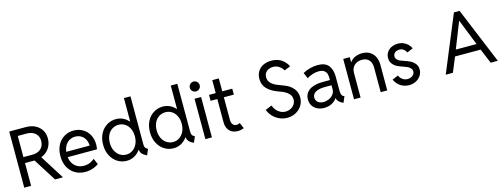

<svg xmlns="http://www.w3.org/2000/svg" viewBox="-18 -1561 6200 2378"><g transform="rotate(-15 3082.0 -372.0)"><path d="M84 -719.7H297.9Q362.8 -719.7 414.1 -694.8Q465.3 -669.9 494.9 -623.3Q524.4 -576.7 524.4 -513.7Q524.4 -444.3 487.5 -389.4Q450.7 -334.5 385.3 -309.6L580.1 0H478.5L294.4 -292H284.2H171.9V0H84ZM290 -368.2Q333.5 -368.2 366.7 -385Q399.9 -401.9 418.2 -433.1Q436.5 -464.4 436.5 -505.9Q436.5 -547.4 417.7 -577.4Q398.9 -607.4 364.5 -623.5Q330.1 -639.6 284.2 -639.6H171.9V-368.2Z M617.2 -259.8Q617.2 -339.4 648.2 -399.7Q679.2 -460 733.4 -492.7Q787.6 -525.4 855.5 -525.4Q921.4 -525.4 973.1 -494.9Q1024.9 -464.4 1054 -410.4Q1083 -356.4 1083 -288.1Q1083 -257.8 1077.1 -225.6H701.2Q707 -178.7 729.5 -143.6Q752 -108.4 788.3 -89.4Q824.7 -70.3 871.1 -70.3Q913.6 -70.3 947.5 -85.2Q981.4 -100.1 1006.8 -122.1L1039.1 -45.9Q1006.8 -22 961.9 -7.1Q917 7.8 867.2 7.8Q794.9 7.8 738 -25.1Q681.2 -58.1 649.2 -118.9Q617.2 -179.7 617.2 -259.8ZM1001 -293.9Q1001 -335.9 983.2 -371.1Q965.3 -406.2 932.1 -426.8Q898.9 -447.3 855.5 -447.3Q814.9 -447.3 782 -428.5Q749 -409.7 728 -375Q707 -340.3 701.2 -293.9Z M1575.7 -84H1571.3Q1540.5 -40.5 1496.1 -16.4Q1451.7 7.8 1398.4 7.8Q1335 7.8 1281.5 -25.4Q1228 -58.6 1196.3 -119.6Q1164.6 -180.7 1165 -259.8Q1164.6 -339.4 1196 -399.9Q1227.5 -460.4 1281.2 -493.4Q1335 -526.4 1398.4 -526.4Q1445.8 -526.4 1486.8 -507.6Q1527.8 -488.8 1557.6 -454.1H1563.5V-752H1647.5V-143.6Q1647.5 -121.1 1650.9 -107.9Q1654.3 -94.7 1663.3 -85.4Q1672.4 -76.2 1689.5 -68.4L1657.2 7.8Q1616.7 -11.7 1597.7 -33Q1578.6 -54.2 1575.7 -84ZM1572.3 -259.8Q1572.3 -317.4 1551 -360.6Q1529.8 -403.8 1493.4 -427Q1457 -450.2 1413.1 -450.2Q1366.2 -450.2 1329.1 -426Q1292 -401.9 1271.2 -358.4Q1250.5 -314.9 1251 -259.8Q1250.5 -205.6 1271.2 -161.9Q1292 -118.2 1329.1 -93.3Q1366.2 -68.4 1413.1 -68.4Q1458.5 -68.4 1494.6 -93.3Q1530.8 -118.2 1551.5 -161.9Q1572.3 -205.6 1572.3 -259.8Z M2176.3 -84H2171.9Q2141.1 -40.5 2096.7 -16.4Q2052.2 7.8 1999 7.8Q1935.5 7.8 1882.1 -25.4Q1828.6 -58.6 1796.9 -119.6Q1765.1 -180.7 1765.6 -259.8Q1765.1 -339.4 1796.6 -399.9Q1828.1 -460.4 1881.8 -493.4Q1935.5 -526.4 1999 -526.4Q2046.4 -526.4 2087.4 -507.6Q2128.4 -488.8 2158.2 -454.1H2164.1V-752H2248V-143.6Q2248 -121.1 2251.5 -107.9Q2254.9 -94.7 2263.9 -85.4Q2272.9 -76.2 2290 -68.4L2257.8 7.8Q2217.3 -11.7 2198.2 -33Q2179.2 -54.2 2176.3 -84ZM2172.9 -259.8Q2172.9 -317.4 2151.6 -360.6Q2130.4 -403.8 2094 -427Q2057.6 -450.2 2013.7 -450.2Q1966.8 -450.2 1929.7 -426Q1892.6 -401.9 1871.8 -358.4Q1851.1 -314.9 1851.6 -259.8Q1851.1 -205.6 1871.8 -161.9Q1892.6 -118.2 1929.7 -93.3Q1966.8 -68.4 2013.7 -68.4Q2059.1 -68.4 2095.2 -93.3Q2131.3 -118.2 2152.1 -161.9Q2172.9 -205.6 2172.9 -259.8Z M2406.2 -517.6H2490.2V0H2406.2ZM2384.8 -664.1Q2384.8 -681.6 2393.3 -696Q2401.9 -710.4 2416.3 -719Q2430.7 -727.5 2448.2 -727.5Q2465.3 -727.5 2480 -719Q2494.6 -710.4 2503.2 -695.8Q2511.7 -681.2 2511.7 -664.1Q2511.7 -647 2503.2 -632.3Q2494.6 -617.7 2480 -609.1Q2465.3 -600.6 2448.2 -600.6Q2430.7 -600.6 2416.3 -609.1Q2401.9 -617.7 2393.3 -632.1Q2384.8 -646.5 2384.8 -664.1Z M2677.7 -143.6V-441.4H2591.8V-517.6H2677.7V-683.6H2761.7V-517.6H2889.6V-441.4H2761.7V-152.3Q2761.7 -112.8 2779.5 -91.6Q2797.4 -70.3 2827.1 -70.3Q2845.7 -70.3 2869.1 -82L2901.4 -7.8Q2862.3 7.8 2825.2 7.8Q2777.3 7.8 2744.4 -11.2Q2711.4 -30.3 2694.6 -64.5Q2677.7 -98.6 2677.7 -143.6Z M3222.7 -156.2 3304.7 -190.4Q3315.4 -158.2 3336.9 -131.3Q3358.4 -104.5 3389.2 -88.4Q3419.9 -72.3 3456.1 -72.3Q3491.2 -72.3 3521.7 -87.6Q3552.2 -103 3570.6 -130.6Q3588.9 -158.2 3588.9 -192.4Q3588.9 -233.4 3563.7 -262Q3538.6 -290.5 3508.1 -305.7Q3477.5 -320.8 3438.5 -334.5L3428.7 -337.9Q3347.2 -366.7 3296.1 -417Q3245.1 -467.3 3245.1 -546.9Q3245.1 -601.1 3270 -641.8Q3294.9 -682.6 3340.1 -705.1Q3385.3 -727.5 3444.3 -727.5Q3521.5 -727.5 3574.7 -691.2Q3627.9 -654.8 3653.3 -599.6L3575.2 -568.4Q3558.1 -599.6 3524.7 -623.5Q3491.2 -647.5 3445.3 -647.5Q3414.1 -647.5 3388.2 -635.5Q3362.3 -623.5 3346.7 -600.3Q3331.1 -577.1 3331.1 -544.9Q3331.1 -506.8 3352.3 -479.7Q3373.5 -452.6 3402.8 -437Q3432.1 -421.4 3468.8 -408.2Q3523.9 -388.7 3564 -368.7Q3604 -348.6 3639.4 -305.4Q3674.8 -262.2 3674.8 -196.3Q3674.8 -136.7 3644.8 -90.1Q3614.7 -43.5 3564.7 -17.8Q3514.6 7.8 3457 7.8Q3402.3 7.8 3353.8 -15.1Q3305.2 -38.1 3271.2 -75.7Q3237.3 -113.3 3222.7 -156.2Z M3759.8 -146.5Q3759.8 -197.3 3787.6 -233.6Q3815.4 -270 3868.4 -288.8Q3921.4 -307.6 3996.1 -307.6H4085.9V-330.1Q4085.9 -358.4 4080.3 -382.8Q4074.7 -407.2 4050.8 -427.7Q4026.9 -448.2 3977.5 -448.2Q3941.4 -448.2 3898.7 -434.8Q3856 -421.4 3826.2 -400.4L3793.9 -475.6Q3833 -498.5 3885 -512.5Q3937 -526.4 3985.4 -526.4Q4083 -526.4 4124.5 -472.7Q4166 -418.9 4166 -332V-150.4Q4166 -116.2 4173.3 -97.9Q4180.7 -79.6 4198.2 -72.3L4208 -68.4L4175.8 7.8L4162.1 2Q4136.2 -9.3 4117.4 -30Q4098.6 -50.8 4096.2 -72.3H4093.8Q4070.8 -36.6 4027.3 -14.4Q3983.9 7.8 3929.7 7.8Q3881.3 7.8 3842.8 -10.7Q3804.2 -29.3 3782 -64.2Q3759.8 -99.1 3759.8 -146.5ZM3939.5 -64.5Q3973.1 -64.5 4007.8 -79.3Q4042.5 -94.2 4065.2 -122.6Q4087.9 -150.9 4087.9 -188.5V-240.2H4002Q3925.3 -240.2 3883.5 -215.8Q3841.8 -191.4 3841.8 -146.5Q3841.8 -121.6 3854.7 -102.8Q3867.7 -84 3889.9 -74.2Q3912.1 -64.5 3939.5 -64.5Z M4312.5 -517.6H4396.5V-454.1H4398.9Q4423.8 -488.8 4464.6 -507.1Q4505.4 -525.4 4555.7 -525.4Q4617.7 -525.4 4658.7 -497.8Q4699.7 -470.2 4719 -426Q4738.3 -381.8 4738.3 -332V0H4654.3V-314.5Q4654.3 -379.4 4622.3 -413.3Q4590.3 -447.3 4532.2 -447.3Q4493.7 -447.3 4462.9 -431.6Q4432.1 -416 4414.3 -386.2Q4396.5 -356.4 4396.5 -314.5V0H4312.5Z M4837.9 -112.3 4914.1 -143.6Q4924.8 -113.3 4954.1 -91.8Q4983.4 -70.3 5019.5 -70.3Q5043.5 -70.3 5064.5 -79.3Q5085.4 -88.4 5098.4 -105.2Q5111.3 -122.1 5111.3 -143.6Q5111.3 -168.5 5094.5 -186Q5077.6 -203.6 5055.2 -213.9Q5032.7 -224.1 5000.5 -234.9L4990.2 -238.3Q4952.6 -251 4923.1 -267.3Q4893.6 -283.7 4872.6 -312.5Q4851.6 -341.3 4851.6 -383.8Q4851.6 -427.2 4874 -459.5Q4896.5 -491.7 4933.6 -508.5Q4970.7 -525.4 5013.7 -525.4Q5053.7 -525.4 5086.7 -511Q5119.6 -496.6 5142.6 -473.1Q5165.5 -449.7 5177.7 -421.9L5101.6 -389.6Q5070.8 -449.2 5013.7 -449.2Q4980.5 -449.2 4957 -431.6Q4933.6 -414.1 4933.6 -383.8Q4933.6 -358.9 4949.2 -342.5Q4964.8 -326.2 4984.6 -317.6Q5004.4 -309.1 5038.1 -297.9Q5078.6 -284.7 5110.6 -268.8Q5142.6 -252.9 5168 -222.4Q5193.4 -191.9 5193.4 -146.5Q5193.4 -102.5 5169.4 -67.4Q5145.5 -32.2 5105.7 -12.2Q5065.9 7.8 5019.5 7.8Q4975.6 7.8 4938 -9Q4900.4 -25.9 4874.5 -53.5Q4848.6 -81.1 4837.9 -112.3Z M5786.1 -719.7H5858.4L6156.2 0H6064.5L5986.3 -188.5H5658.2L5580.1 0H5488.3ZM5955.1 -268.6 5824.2 -599.6H5820.3L5689.5 -268.6Z"/></g></svg>

Font: Reddit Sans A
Style: Regular
Weight: 400
Designer: Stephen Hutchings
Foundry: Reddit
Version: Version 1.013